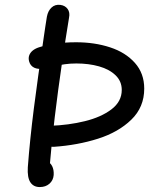

<svg xmlns="http://www.w3.org/2000/svg" viewBox="-20 -753 660 785"><path d="M132 -199Q133.8 -219.2 149.1 -229.2Q164.3 -239.2 186 -238.7Q260.8 -241.3 327 -257.6Q393.2 -273.8 435.5 -305.8Q477.8 -337.8 477.8 -385.2Q477.8 -420.8 452.5 -445.2Q427.2 -469.7 385.1 -481.6Q343 -493.5 292.5 -493.5Q266 -493.5 244.4 -490.3Q222.8 -487.2 191.5 -480Q171.5 -475.7 158.2 -473Q135.2 -468.7 119.5 -476.4Q103.8 -484.2 99 -502.2Q95.5 -515.2 99.3 -526.2Q103.2 -537.3 113.2 -545.8Q123.3 -554.2 138.5 -559.3Q166 -568.2 204.9 -574.2Q243.8 -580.2 291 -580.2Q367 -580.2 430.2 -559.4Q493.5 -538.7 531.6 -495.8Q569.7 -453 569.7 -390.7Q569.7 -314.8 516.9 -263.7Q464.2 -212.5 380.9 -186Q297.7 -159.5 201.2 -152.8Q169.5 -151.8 149.6 -163Q129.7 -174.2 132 -199ZM93.7 -69Q102.2 -182.2 118.4 -309.5Q134.7 -436.8 159.2 -602.8Q163 -629.2 165.4 -644.8Q167.8 -660.5 171.7 -684.7Q176.2 -708.7 190.7 -722.2Q205.2 -735.7 226.8 -733Q246.2 -730.5 256.5 -716.4Q266.8 -702.3 262.2 -680.3Q247.5 -591.3 232.5 -488.9Q217.5 -386.5 203.8 -273.7Q190.2 -160.8 182.2 -63L168.8 -97.7Q185.8 -88.5 193.2 -73.8Q200.7 -59.2 199.5 -37.5Q197.7 -15.5 182.1 -1.8Q166.5 11.8 142.7 11.8Q117 11.8 104.2 -7.6Q91.3 -27 93.7 -69Z"/></svg>

Font: Monaspace Radon Var
Style: Regular
Weight: 400
Designer: Riley Cran and the Lettermatic Team
Version: Version 1.000 (Monaspace Radon Var)